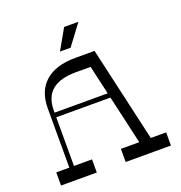

<svg xmlns="http://www.w3.org/2000/svg" viewBox="-156 -1034 1103 1168"><g transform="rotate(-20 396.0 -450.0)"><path d="M458.4 0V-85.1H751.5V0ZM40 0V-85.1H271.4V0ZM124.6 -468.6Q124.6 -580.8 192.6 -640.4Q260.6 -700 387 -700H511.6L657.1 -62.4L583.5 -58L455.8 -616.8H361.1Q257.9 -616.8 206.2 -573.9Q154.6 -531 154.6 -443.1V-63.2L124.6 -63.6ZM134.6 -400V-430H557.5V-400ZM480.2 -900 381.2 -768H312.5L387.5 -900Z"/></g></svg>

Font: Space Cowgirl
Style: Regular
Weight: 400
Designer: Valery Marier
Foundry: Valery Marier
Version: Version 1.000